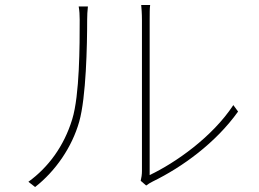

<svg xmlns="http://www.w3.org/2000/svg" viewBox="-20 -746 1040 771"><path d="M121 5C203 -59 269 -155 298 -257C326 -356 330 -564 330 -667C330 -685 331 -701 333 -720H296C299 -703 300 -685 300 -667C300 -564 300 -365 270 -267C237 -159 174 -74 94 -16ZM567 -1C575 -7 583 -12 593 -17C712 -75 846 -172 936 -298L917 -324C832 -195 684 -92 581 -43V-664C581 -695 581 -713 583 -726H547C548 -713 550 -695 550 -664V-59C550 -46 548 -32 545 -20Z"/></svg>

Font: Noto Sans Japanese Thin
Style: Regular
Weight: 100
Designer: Ryoko NISHIZUKA (kana & ideographs); Paul D. Hunt (Latin, Greek & Cyrillic); Wenlong ZHANG (bopomofo); Sandoll Communica
Foundry: Adobe Systems Incorporated
Version: Version 1.000;PS 1;hotconv 1.0.78;makeotf.lib2.5.61930